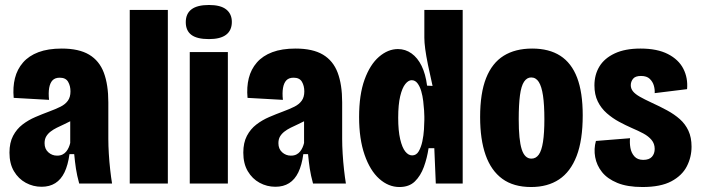

<svg xmlns="http://www.w3.org/2000/svg" viewBox="-20 -737 2813 771"><path d="M147 13Q113 13 83.5 -3Q54 -19 36 -49.5Q18 -80 18 -124Q18 -164 32.5 -191.5Q47 -219 70.5 -237Q94 -255 122 -267Q150 -279 177 -289Q204 -299 223 -308.5Q242 -318 252.5 -332.5Q263 -347 263 -370Q263 -392 253.5 -408.5Q244 -425 220 -425Q201 -425 191 -414.5Q181 -404 177.5 -384Q174 -364 177 -336L35 -344Q31 -387 40 -423Q49 -459 72.5 -486Q96 -513 134.5 -527.5Q173 -542 228 -542Q297 -542 338 -517.5Q379 -493 397 -445Q415 -397 415 -326V-179Q415 -152 417 -119.5Q419 -87 422.5 -55.5Q426 -24 430 0H298Q289 -33 285 -59.5Q281 -86 278 -118H259Q253 -74 239 -45Q225 -16 202 -1.5Q179 13 147 13ZM209 -112Q222 -112 231 -116.5Q240 -121 246 -128.5Q252 -136 256 -145Q260 -154 262 -163V-280L295 -272Q283 -261 268 -253Q253 -245 237.5 -238Q222 -231 208 -224Q194 -217 183 -208.5Q172 -200 165.5 -189Q159 -178 159 -162Q159 -139 174 -125.5Q189 -112 209 -112Z M501 0V-697H654V0Z M742 0V-528H895V0ZM819 -580Q771 -580 748.5 -597Q726 -614 726 -648Q726 -682 749 -699.5Q772 -717 819 -717Q866 -717 888.5 -699Q911 -681 911 -649Q911 -615 888 -597.5Q865 -580 819 -580Z M1086 13Q1052 13 1022.5 -3Q993 -19 975 -49.5Q957 -80 957 -124Q957 -164 971.5 -191.5Q986 -219 1009.5 -237Q1033 -255 1061 -267Q1089 -279 1116 -289Q1143 -299 1162 -308.5Q1181 -318 1191.5 -332.5Q1202 -347 1202 -370Q1202 -392 1192.5 -408.5Q1183 -425 1159 -425Q1140 -425 1130 -414.5Q1120 -404 1116.5 -384Q1113 -364 1116 -336L974 -344Q970 -387 979 -423Q988 -459 1011.5 -486Q1035 -513 1073.5 -527.5Q1112 -542 1167 -542Q1236 -542 1277 -517.5Q1318 -493 1336 -445Q1354 -397 1354 -326V-179Q1354 -152 1356 -119.5Q1358 -87 1361.5 -55.5Q1365 -24 1369 0H1237Q1228 -33 1224 -59.5Q1220 -86 1217 -118H1198Q1192 -74 1178 -45Q1164 -16 1141 -1.5Q1118 13 1086 13ZM1148 -112Q1161 -112 1170 -116.5Q1179 -121 1185 -128.5Q1191 -136 1195 -145Q1199 -154 1201 -163V-280L1234 -272Q1222 -261 1207 -253Q1192 -245 1176.5 -238Q1161 -231 1147 -224Q1133 -217 1122 -208.5Q1111 -200 1104.5 -189Q1098 -178 1098 -162Q1098 -139 1113 -125.5Q1128 -112 1148 -112Z M1584 14Q1540 14 1503 -19Q1466 -52 1444 -115.5Q1422 -179 1422 -267Q1422 -357 1444 -417.5Q1466 -478 1502 -509Q1538 -540 1578 -540Q1608 -540 1632.5 -522.5Q1657 -505 1673 -472.5Q1689 -440 1695 -393L1717 -392Q1706 -440 1698.5 -477Q1691 -514 1687.5 -540.5Q1684 -567 1684 -585V-697H1838V-262V0H1730L1724 -142H1701Q1695 -102 1682 -66.5Q1669 -31 1646 -8.5Q1623 14 1584 14ZM1635 -113Q1652 -113 1661.5 -129.5Q1671 -146 1676 -169.5Q1681 -193 1682.5 -217Q1684 -241 1684 -255V-269Q1684 -277 1683 -293.5Q1682 -310 1679.5 -331Q1677 -352 1671.5 -371Q1666 -390 1656.5 -402.5Q1647 -415 1633 -415Q1620 -415 1607.5 -399.5Q1595 -384 1587 -350.5Q1579 -317 1579 -264Q1579 -212 1587 -178Q1595 -144 1607.5 -128.5Q1620 -113 1635 -113Z M2113 14Q2042 14 1997 -19Q1952 -52 1930 -114.5Q1908 -177 1908 -267Q1908 -363 1932 -423.5Q1956 -484 2002.5 -513Q2049 -542 2117 -542Q2185 -542 2230 -513Q2275 -484 2297.5 -425Q2320 -366 2320 -274Q2320 -174 2295.5 -110.5Q2271 -47 2225 -16.5Q2179 14 2113 14ZM2114 -100Q2132 -100 2143.5 -116Q2155 -132 2160.5 -167.5Q2166 -203 2166 -258Q2166 -316 2160.5 -353Q2155 -390 2143.5 -408Q2132 -426 2113 -426Q2096 -426 2084.5 -409Q2073 -392 2068 -354.5Q2063 -317 2063 -258Q2063 -175 2075 -137.5Q2087 -100 2114 -100Z M2560 14Q2499 14 2459 -2.5Q2419 -19 2397.5 -46Q2376 -73 2370 -106Q2364 -139 2373 -171L2510 -182Q2508 -163 2511.5 -143Q2515 -123 2527.5 -109Q2540 -95 2563 -95Q2587 -95 2598 -107.5Q2609 -120 2609 -139Q2609 -160 2596.5 -175Q2584 -190 2563.5 -201Q2543 -212 2517 -223Q2492 -234 2466 -248Q2440 -262 2417 -282Q2394 -302 2380.5 -329.5Q2367 -357 2367 -394Q2367 -437 2387 -470Q2407 -503 2448.5 -522.5Q2490 -542 2552 -542Q2619 -542 2662 -520Q2705 -498 2724 -461Q2743 -424 2739 -379L2609 -363Q2610 -378 2605.5 -393.5Q2601 -409 2589 -420.5Q2577 -432 2554 -432Q2531 -432 2522 -420.5Q2513 -409 2513 -395Q2513 -381 2522 -370Q2531 -359 2549.5 -348.5Q2568 -338 2596 -325Q2629 -310 2658.5 -294Q2688 -278 2710 -258.5Q2732 -239 2744.5 -212Q2757 -185 2757 -148Q2757 -106 2738 -69Q2719 -32 2676 -9Q2633 14 2560 14Z"/></svg>

Font: Bricolage Grotesque 24pt Condensed ExtraBold
Style: Regular
Weight: 800
Width: 3
Designer: Mathieu Triay
Foundry: Atelier Triay
Version: Version 1.001;gftools[0.9.33.dev8+g029e19f]